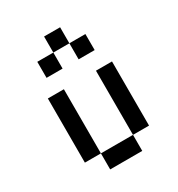

<svg xmlns="http://www.w3.org/2000/svg" viewBox="-227 -1148 1204 1296"><g transform="rotate(-30 375.0 -500.0)"><path d="M250 0V-125H125V-625H250V-125H500V0ZM500 -125V-625H625V-125ZM187 -750V-875H312V-1000H437V-875H562V-750H437V-875H312V-750Z"/></g></svg>

Font: Silkscreen
Style: Regular
Weight: 400
Designer: Jason Kottke
Foundry: Jason Kottke
Version: Version 1.001; ttfautohint (v1.8.4.7-5d5b)